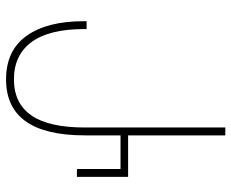

<svg xmlns="http://www.w3.org/2000/svg" viewBox="-85 -669 764 634"><g transform="rotate(90 297.0 -352.0)"><path d="M50 -247V-256H76V-248Q76 -132 119 -74Q162 -16 242 -16Q321 -16 361 -73.5Q401 -131 401 -250V-714H427V-393H564V-224H538V-368H427V-250Q427 10 242 10Q147 10 98.5 -57.5Q50 -125 50 -247Z"/></g></svg>

Font: Noto Sans Georgian Thin Narrow
Style: Regular
Weight: 250
Width: 4
Designer: Monotype Design team
Foundry: Monotype Imaging Inc.
Version: Version 1.000